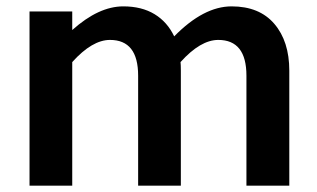

<svg xmlns="http://www.w3.org/2000/svg" viewBox="-20 -586 1001 606"><path d="M710.9 -565.9Q798.8 -565.9 845.9 -510.7Q893.1 -455.6 893.1 -362.8V0H757.8V-347.2Q757.8 -460 668.9 -460Q612.8 -460 549.8 -390.1Q550.8 -381.3 550.8 -362.8V0H416V-347.2Q416 -460 327.1 -460Q271 -460 208 -390.1V0H73.2V-549.8H208V-491.2Q291.5 -565.9 369.1 -565.9Q427.2 -565.9 467.8 -541.3Q508.3 -516.6 529.8 -471.2Q622.6 -565.9 710.9 -565.9Z"/></svg>

Font: Stilu SemiBold
Style: Regular
Weight: 600
Designer: Genilson Lima Santos
Foundry: Genilson Lima Santos
Version: Version 1.200;PS 001.200;hotconv 1.0.88;makeotf.lib2.5.64775